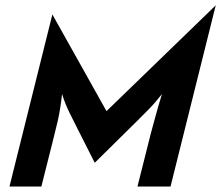

<svg xmlns="http://www.w3.org/2000/svg" viewBox="-20 -682 809 702"><path d="M14.6 0 171.5 -629.2 369.4 -275.7 768.8 -662.5 603.5 0H482.6L531.9 -195.8Q539.6 -224.3 549 -258.7Q558.3 -293.1 572.2 -338.2Q547.2 -306.2 525 -283.7Q502.8 -261.1 482.6 -241L326.4 -86.8L265.3 -207.6Q253.5 -231.9 236.1 -266Q218.8 -300 206.9 -338.2Q200.7 -281.2 191 -239.2Q181.2 -197.2 172.2 -162.5L131.2 0Z"/></svg>

Font: Afacad
Style: Bold Italic
Weight: 700
Italic angle: -14°
Designer: Kristian Moeller
Foundry: Dicotype
Version: Version 1.000; ttfautohint (v1.8.4.7-5d5b)